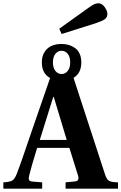

<svg xmlns="http://www.w3.org/2000/svg" viewBox="-48 -1137 731 1157"><path d="M309.1 -963.9 481 -1086.9Q503.9 -1104 517.6 -1110.6Q531.2 -1117.2 544.9 -1117.2Q566.9 -1117.2 583 -1094.2Q599.1 -1071.3 599.1 -1053.2Q599.1 -1032.7 583.5 -1021.2Q567.9 -1009.8 525.9 -996.1L323.2 -932.1ZM323.2 -690.9Q345.2 -690.9 360.1 -709.5Q375 -728 375 -761.2Q375 -794.4 360.1 -812.7Q345.2 -831.1 323.2 -831.1Q300.8 -831.1 285.9 -812.7Q271 -794.4 271 -761.2Q271 -728 285.9 -709.5Q300.8 -690.9 323.2 -690.9ZM191.9 -293.9H354L275.9 -553.2H272.9ZM-27.8 0V-38.1Q12.7 -40.5 26.9 -49.6Q41 -58.6 53.2 -89.8Q64 -116.7 78.4 -158Q92.8 -199.2 113 -258.8Q133.3 -318.4 146 -355L253.9 -667Q204.1 -693.8 204.1 -761.2Q204.1 -800.3 222.2 -826.2Q240.2 -852.1 265.9 -862.1Q291.5 -872.1 323.2 -872.1Q346.7 -872.1 366.9 -866Q387.2 -859.9 404.5 -847.4Q421.9 -835 431.9 -813Q441.9 -791 441.9 -761.2Q441.9 -695.3 395 -668L585 -85.9Q594.7 -55.7 609.1 -47.4Q623.5 -39.1 663.1 -38.1V0H347.2V-38.1L404.8 -43.9Q432.6 -46.4 421.9 -80.1L370.1 -246.1H175.8Q136.7 -119.1 127.9 -79.1Q123 -62.5 126.7 -53.5Q130.4 -44.4 146 -43L206.1 -38.1V0Z"/></svg>

Font: Linguistics Pro
Style: Bold
Weight: 700
Designer: Stefan Peev, Context Ltd
Foundry: Stefan Peev, Context Ltd
Version: Version 001.000